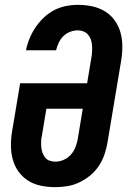

<svg xmlns="http://www.w3.org/2000/svg" viewBox="-20 -763 540 791"><path d="M207 8Q177 8 148 2Q119 -4 95.5 -19Q72 -34 56 -56.5Q40 -79 32.5 -106.5Q25 -134 25 -164Q25 -194 30 -223L63 -420H339L357 -529Q359 -541 359.5 -553.5Q360 -566 359 -578Q358 -590 354 -601Q350 -612 342.5 -620.5Q335 -629 324 -633.5Q313 -638 301 -638Q285 -638 269 -632Q253 -626 241 -614Q229 -602 222 -587Q215 -572 211 -556H87Q92 -581 102 -605Q112 -629 126.5 -650.5Q141 -672 160.5 -690.5Q180 -709 203 -721Q226 -733 251 -738Q276 -743 301 -743Q331 -743 359.5 -737Q388 -731 412 -716.5Q436 -702 452.5 -679Q469 -656 476.5 -628.5Q484 -601 484 -571.5Q484 -542 479 -512L423 -177Q419 -152 410.5 -127Q402 -102 387.5 -80Q373 -58 352 -40.5Q331 -23 306.5 -11.5Q282 0 257 4Q232 8 207 8ZM208 -97Q226 -97 243.5 -105Q261 -113 273 -127Q285 -141 291.5 -158.5Q298 -176 301 -194L321 -315H171L153 -206Q150 -194 149.5 -181.5Q149 -169 150 -157Q151 -145 155 -134Q159 -123 166 -114Q173 -105 184.5 -101Q196 -97 208 -97Z"/></svg>

Font: Iosevka SS04 Extrabold Oblique
Style: Regular
Weight: 800
Italic angle: -9°
Monospace: yes
Designer: Belleve Invis
Foundry: Belleve Invis
Version: Version 19.0.0; ttfautohint (v1.8.4)